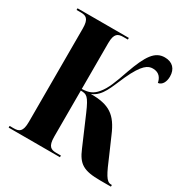

<svg xmlns="http://www.w3.org/2000/svg" viewBox="-165 -858 964 995"><g transform="rotate(30 317.0 -360.0)"><path d="M20 0H327V-10H300C268 -10 248 -18 248 -78V-353C283 -353 295 -348 330 -267L404 -95C435 -21 468 0 569 0H632V-10H627C598 -10 582 -44 542 -139L501 -233C459 -333 411 -364 302 -364C360 -387 377 -450 411 -525C457 -625 487 -639 515 -639C554 -639 569 -613 574 -587C599 -590 612 -616 612 -647C612 -692 586 -720 540 -720C481 -720 449 -672 408 -557C382 -481 365 -436 337 -403C314 -375 290 -364 248 -363V-637C248 -696 269 -704 300 -704H327V-714H20V-704H44C76 -704 96 -696 96 -637V-78C96 -18 76 -10 44 -10H20Z"/></g></svg>

Font: Noto Serif Display ExtraCondensed ExtraBold
Style: Regular
Weight: 800
Width: 2
Designer: Monotype Design Team
Foundry: Monotype Imaging Inc.
Version: Version 2.009